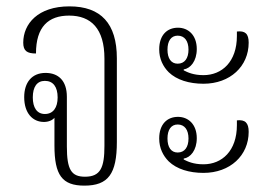

<svg xmlns="http://www.w3.org/2000/svg" viewBox="-20 -573 842 603"><path d="M245 10C320 10 347 -27 347 -127V-390C347 -499 297 -553 198 -553C99 -553 53 -498 53 -439C53 -413 65 -405 93 -405C93 -489 132 -524 197 -524C266 -524 308 -483 308 -389V-115C308 -47 296 -18 247 -18C204 -18 190 -40 190 -113V-269C190 -320 163 -344 123 -344C80 -344 56 -314 56 -268C56 -217 83 -190 118 -190C132 -190 144 -195 151 -203V-116C151 -23 175 10 245 10ZM121 -215C96 -215 83 -235 83 -267C83 -300 96 -319 121 -319C147 -319 161 -300 161 -267C161 -235 147 -215 121 -215Z M619 -310C703 -310 761 -365 761 -439C761 -467 750 -477 724 -474V-460C724 -379 677 -337 619 -337C587 -337 569 -346 557 -352V-355C578 -358 598 -381 598 -419C598 -463 571 -486 539 -486C505 -486 480 -463 480 -418C480 -388 492 -364 510 -346C535 -322 574 -310 619 -310ZM538 -373C517 -373 506 -390 506 -417C506 -444 517 -461 538 -461C560 -461 572 -444 572 -417C572 -390 560 -373 538 -373ZM619 -30C703 -30 761 -85 761 -159C761 -187 750 -198 724 -195V-180C724 -99 677 -57 619 -57C587 -57 569 -66 557 -72V-75C578 -78 598 -101 598 -139C598 -183 571 -206 539 -206C505 -206 480 -183 480 -138C480 -108 492 -84 510 -66C535 -42 574 -30 619 -30ZM538 -94C517 -94 506 -111 506 -138C506 -165 517 -182 538 -182C560 -182 572 -165 572 -138C572 -111 560 -94 538 -94Z"/></svg>

Font: Noto Serif Thai ExtraCondensed ExtraLight
Style: Regular
Weight: 200
Width: 2
Designer: Monotype Design Team
Foundry: Monotype Imaging Inc.
Version: Version 2.002